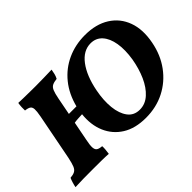

<svg xmlns="http://www.w3.org/2000/svg" viewBox="-133 -992 1309 1309"><g transform="rotate(-45 521.5 -338.0)"><path d="M434 -679Q431 -660 427 -643.5Q423 -627 414 -610Q386 -607 370 -599Q354 -591 345 -569.5Q336 -548 328 -506L304 -382H377Q401 -477 456 -545Q511 -613 589.5 -649Q668 -685 761 -685Q867 -685 939 -639.5Q1011 -594 1040.5 -513Q1070 -432 1049 -324Q1030 -224 975 -149Q920 -74 838.5 -32.5Q757 9 657 9Q555 9 487 -33.5Q419 -76 387.5 -149.5Q356 -223 366 -317Q347 -316 327 -315Q307 -314 290 -311L263 -172Q254 -129 255.5 -107Q257 -85 269.5 -76.5Q282 -68 309 -66Q310 -54 308.5 -34.5Q307 -15 304 3Q279 1 239.5 0.5Q200 0 154 0Q108 0 61.5 0.5Q15 1 -17 3Q-14 -14 -8 -33.5Q-2 -53 4 -66Q31 -68 47 -76.5Q63 -85 72 -107Q81 -129 90 -172L155 -506Q163 -548 162 -569Q161 -590 148.5 -598.5Q136 -607 109 -610Q108 -623 109 -642Q110 -661 113 -679Q130 -678 160 -677.5Q190 -677 222 -676.5Q254 -676 277 -676Q312 -676 358 -677Q404 -678 434 -679ZM749 -618Q678 -618 626 -549Q574 -480 551 -362Q535 -280 542 -211.5Q549 -143 580 -101.5Q611 -60 667 -60Q720 -60 762 -98Q804 -136 832 -199Q860 -262 873 -338Q886 -420 875.5 -483Q865 -546 832.5 -582Q800 -618 749 -618Z"/></g></svg>

Font: Vollkorn ExtraBold
Style: Italic
Weight: 800
Italic angle: -11°
Designer: Friedrich Althausen
Foundry: Friedrich Althausen
Version: Version 5.000; ttfautohint (v1.8.3)